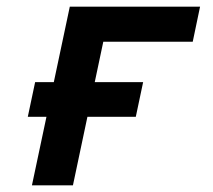

<svg xmlns="http://www.w3.org/2000/svg" viewBox="-20 -556 640 576"><path d="M63.4 -205.6 85.4 -309.6H409.4L387.4 -205.6ZM75.8 0 189.4 -536H580.2L558.2 -430.8H221.2L303.4 -494.8L198.8 0Z"/></svg>

Font: Geist Mono
Style: Italic
Weight: 400
Italic angle: -12°
Monospace: yes
Designer: Basement.studio, Andrés Briganti, Mateo Zaragoza
Foundry: Basement.studio, Vercel, Andrés Briganti, Guido Ferreyra, Mateo Zaragoza
Version: Version 1.500